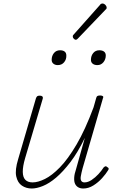

<svg xmlns="http://www.w3.org/2000/svg" viewBox="-20 -1063 686 1100"><path d="M162 17Q130 17 105.5 0.5Q81 -16 73 -52.5Q65 -89 84 -151L186 -500Q189 -508 193 -511.5Q197 -515 208 -515Q217 -515 222 -511Q227 -507 225 -498L124 -157Q110 -109 110.5 -78Q111 -47 125.5 -32.5Q140 -18 167 -18Q197 -18 237 -37.5Q277 -57 323 -104Q369 -151 418.5 -235Q468 -319 516 -448L531 -501Q533 -510 538 -513Q543 -516 554 -516Q563 -516 568.5 -512.5Q574 -509 570 -501L453 -98Q446 -71 443 -53.5Q440 -36 445.5 -27Q451 -18 464 -18Q484 -18 505 -32Q526 -46 544 -65.5Q562 -85 574 -104Q581 -110 585 -110.5Q589 -111 594 -106Q602 -102 602.5 -97Q603 -92 599 -87Q587 -67 565 -42.5Q543 -18 515 -0.5Q487 17 457 17Q441 17 429 10.5Q417 4 410.5 -9Q404 -22 405 -44Q406 -66 416 -95L466 -273Q426 -190 383.5 -134.5Q341 -79 301.5 -45.5Q262 -12 226 2.5Q190 17 162 17ZM311 -690Q296 -690 286 -698Q276 -706 276 -720Q276 -743 289 -759Q302 -775 324 -775Q341 -775 350.5 -767.5Q360 -760 360 -745Q361 -723 347.5 -706.5Q334 -690 311 -690ZM538 -690Q521 -690 511 -698Q501 -706 501 -720Q501 -743 514 -759Q527 -775 549 -775Q566 -775 576 -767.5Q586 -760 586 -745Q586 -723 572.5 -706.5Q559 -690 538 -690ZM414 -835Q409 -835 403 -841Q397 -847 397 -853Q397 -856 397.5 -858.5Q398 -861 402 -865L553 -1035Q556 -1040 560 -1041.5Q564 -1043 568 -1043Q572 -1043 578 -1039.5Q584 -1036 587.5 -1030Q591 -1024 591 -1021Q591 -1017 590.5 -1014.5Q590 -1012 585 -1008L426 -842Q420 -835 414 -835Z"/></svg>

Font: Playwrite AU QLD Thin
Style: Regular
Weight: 250
Designer: Veronika Burian, José Scaglione
Foundry: TypeTogether
Version: Version 1.002